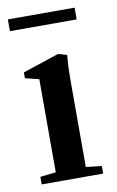

<svg xmlns="http://www.w3.org/2000/svg" viewBox="-73 -640 415 682"><g transform="rotate(-10 134.5 -299.0)"><path d="M4.9 -555.7V-598.1H245.6V-555.7ZM21.5 0V-27.3L78.1 -33.7V-369.6L28.3 -381.8V-402.8L158.7 -446.3L190.4 -437Q186.5 -397.9 186.5 -354.5V-33.7L243.2 -27.3V0Z"/></g></svg>

Font: Elstob SemiBold
Style: Regular
Weight: 600
Designer: Peter S. Baker
Version: Version 1.015